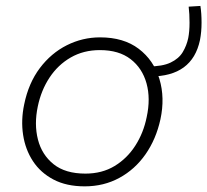

<svg xmlns="http://www.w3.org/2000/svg" viewBox="-20 -634 716 663"><path d="M272.5 9.5Q209.5 9.5 164.8 -14Q120 -37.5 93.8 -77.5Q67.5 -117.5 59.8 -168.2Q52 -219 63.5 -273.5Q78.5 -347 117.5 -398.8Q156.5 -450.5 210.8 -477.8Q265 -505 325.5 -505Q407 -505 459 -465.5Q511 -426 530.5 -361.2Q550 -296.5 534 -222Q519 -153.5 482.5 -101.2Q446 -49 392.2 -19.8Q338.5 9.5 272.5 9.5ZM275 -34.5Q332.5 -34.5 375.8 -60.8Q419 -87 447.2 -131Q475.5 -175 486.5 -229.5Q500.5 -293.5 486 -346Q471.5 -398.5 431 -429.8Q390.5 -461 325 -461Q268.5 -461 224.2 -435.5Q180 -410 151 -366Q122 -322 110.5 -266.5Q97.5 -205 111 -152.2Q124.5 -99.5 165 -67Q205.5 -34.5 275 -34.5ZM499.5 -370 492 -404.5Q541 -404.5 569.2 -418Q597.5 -431.5 611 -454Q624.5 -476.5 630 -502.5Q634.5 -525.5 634.5 -555.8Q634.5 -586 631.5 -611L672 -613.5Q676 -588.5 676 -556Q676 -523.5 670.5 -495.5Q644 -370 499.5 -370Z"/></svg>

Font: Commissioner ExtraLight
Style: Italic
Weight: 200
Italic angle: -12°
Designer: Kostas Bartsokas
Foundry: Kostas Bartsokas
Version: Version 1.000; ttfautohint (v1.8.3)